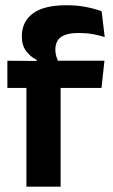

<svg xmlns="http://www.w3.org/2000/svg" viewBox="-20 -696 420 716"><path d="M228.5 -676.5Q267.5 -676.5 300.5 -670Q333.5 -663.5 359 -654L370.5 -558Q349 -564.5 325.8 -568.8Q302.5 -573 274.5 -573Q241 -573 221.8 -565.5Q202.5 -558 194.5 -544Q186.5 -530 186.5 -511V-509.5Q186.5 -496 190.5 -484Q194.5 -472 200 -462.5L116.5 -459.5V-473Q93.5 -484 77.5 -505.5Q61.5 -527 61.5 -559V-561.5Q61.5 -614.5 102.2 -645.5Q143 -676.5 228.5 -676.5ZM78.5 0V-433H206V0ZM7.5 -368V-469.5L131.5 -468.5L181.5 -469.5H369.5L358.5 -368Z"/></svg>

Font: Anek Bangla Medium SemiBold
Style: Regular
Weight: 600
Version: Version 1.003